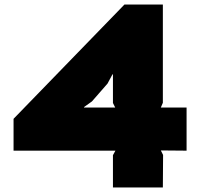

<svg xmlns="http://www.w3.org/2000/svg" viewBox="-20 -830 886 850"><path d="M806 -163 692 -164 702 -144 701 0H480V-143L491 -163H40V-304L531 -810H701V-375L692 -354H806ZM490 -354 480 -374V-501H478L456 -460L387 -381L352 -356V-354Z"/></svg>

Font: TypoPRO Sinkin Sans
Style: 900 X Black
Weight: 950
Designer: Keith Bates
Foundry: K-Type
Version: Sinkin Sans (version 1.0)  by Keith Bates   •   © 2014   www